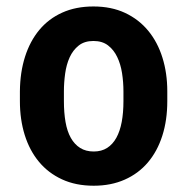

<svg xmlns="http://www.w3.org/2000/svg" viewBox="-20 -573 588 603"><path d="M42.5 -286.1Q43 -345.7 58.6 -394.8Q74.2 -443.8 103.5 -479Q132.8 -514.2 175.5 -533.4Q218.3 -552.7 273.4 -552.7Q329.6 -552.7 372.8 -532.5Q416 -512.2 445.6 -476.3Q475.1 -440.4 490.2 -391.8Q505.4 -343.3 505.4 -286.1V-255.4Q505.4 -195.3 489.7 -146.5Q474.1 -97.7 444.3 -62.7Q414.6 -27.8 371.6 -8.8Q328.6 10.3 274.4 10.3Q217.8 10.3 174.6 -9.8Q131.3 -29.8 102.1 -65.2Q72.8 -100.6 57.6 -149.2Q42.5 -197.8 42.5 -255.4ZM180.7 -255.4Q180.7 -219.2 185.8 -189.9Q190.9 -160.6 202.4 -140.1Q213.9 -119.6 231.7 -108.4Q249.5 -97.2 274.4 -97.2Q298.8 -97.2 316.4 -108.4Q334 -119.6 345.5 -140.4Q356.9 -161.1 362.3 -190.2Q367.7 -219.2 367.7 -255.4V-286.1Q367.7 -314.9 363.3 -343.3Q358.9 -371.6 348.1 -394Q337.4 -416.5 319.3 -430.4Q301.3 -444.3 273.4 -444.3Q245.1 -444.3 227.1 -429.9Q209 -415.5 198.7 -392.8Q188.5 -370.1 184.6 -341.8Q180.7 -313.5 180.7 -286.1Z"/></svg>

Font: Ufes Sans
Style: Bold
Weight: 700
Designer: Ricardo Esteves & Filipe Motta
Foundry: ProDesignUfes - Ricardo Esteves, Filipe Motta (This is a derivative work, based on Roboto family, by Christian Robertson
Version: Version 2.0